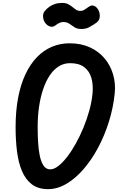

<svg xmlns="http://www.w3.org/2000/svg" viewBox="-20 -1318 864 1348"><path d="M317.5 10Q248 10 203.5 -24Q159 -58 134 -117.8Q109 -177.5 99.2 -256.2Q89.5 -335 89.5 -424Q89.5 -538.5 107.2 -631.8Q125 -725 158.5 -796.2Q192 -867.5 238.8 -916Q285.5 -964.5 343.5 -989.2Q401.5 -1014 468 -1014Q549.5 -1014 611.8 -985.2Q674 -956.5 715 -907.2Q756 -858 774.2 -795Q792.5 -732 785.5 -663.5Q775.5 -562.5 745 -464.8Q714.5 -367 668.8 -281.2Q623 -195.5 566.2 -130Q509.5 -64.5 446 -27.2Q382.5 10 317.5 10ZM333 -129Q359 -129 389.2 -152.2Q419.5 -175.5 451 -216.2Q482.5 -257 512 -309.8Q541.5 -362.5 566 -422Q590.5 -481.5 607.2 -542.5Q624 -603.5 629.5 -659.5Q635.5 -721.5 621.8 -770Q608 -818.5 571.5 -846.5Q535 -874.5 472 -874.5Q428.5 -874.5 392.8 -852.2Q357 -830 329.5 -789Q302 -748 283 -692Q264 -636 254.2 -568.8Q244.5 -501.5 244.5 -426.5Q244.5 -375 247.2 -322.5Q250 -270 259 -226Q268 -182 285.5 -155.5Q303 -129 333 -129ZM550 -1114.5Q521.5 -1114.5 503 -1126.8Q484.5 -1139 467 -1151.2Q449.5 -1163.5 423 -1163.5Q412 -1163.5 398.8 -1158Q385.5 -1152.5 368 -1139Q351.5 -1126 332 -1131.8Q312.5 -1137.5 298.2 -1156Q284 -1174.5 282.5 -1199Q280.5 -1222.5 293.2 -1239.2Q306 -1256 328 -1271.5Q343.5 -1282.5 366 -1290Q388.5 -1297.5 416 -1297.5Q441 -1297.5 457.8 -1289Q474.5 -1280.5 487.5 -1269.5Q500.5 -1258.5 513.5 -1250Q526.5 -1241.5 544.5 -1241.5Q561 -1241.5 572.8 -1249.8Q584.5 -1258 605 -1271.5Q623.5 -1284 640.5 -1277Q657.5 -1270 668.5 -1251.8Q679.5 -1233.5 680.5 -1212Q681.5 -1189 672.5 -1175Q663.5 -1161 639.5 -1146.5Q624 -1137 603.8 -1125.8Q583.5 -1114.5 550 -1114.5Z"/></svg>

Font: Edu NSW ACT Cursive
Style: Regular
Weight: 400
Designer: Tina and Corey Anderson, Eben Sorkin, Mirko Velimirovic
Foundry: Sorkin Type Co.
Version: Version 2.000